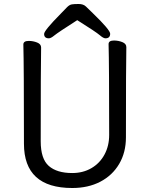

<svg xmlns="http://www.w3.org/2000/svg" viewBox="-20 -918 750 962"><path d="M342 24Q100 24 100 -198Q100 -586 97 -695Q97 -713 124 -713Q146 -713 166 -705Q186 -697 186 -680Q184 -584 184 -210Q184 -122 224.5 -86.5Q265 -51 342 -51Q396 -51 438 -75.5Q480 -100 503.5 -143.5Q527 -187 527 -242Q527 -595 524 -697Q524 -715 551 -715Q573 -715 593 -707Q613 -699 613 -682Q611 -594 611 -230Q611 -154 577 -96.5Q543 -39 482.5 -7.5Q422 24 342 24ZM508 -726Q498 -726 479.5 -742Q461 -758 367 -817Q270 -755 252.5 -740.5Q235 -726 225 -726Q201 -726 201 -748Q201 -765 284 -849Q304 -870 316 -882Q328 -894 339.5 -896Q351 -898 374 -898Q398 -898 411 -885Q424 -872 444 -853Q532 -768 532 -749Q532 -726 508 -726Z"/></svg>

Font: LXGW WenKai Medium
Style: Regular
Weight: 500
Designer: LXGW / Fontworks Inc.
Foundry: LXGW / Fontworks Inc.
Version: Version 1.501; October 10, 2024